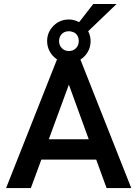

<svg xmlns="http://www.w3.org/2000/svg" viewBox="-20 -960 702 980"><path d="M11 0 271 -657Q247.5 -672.5 234 -697.2Q220.5 -722 220.5 -750Q220.5 -795.5 252.8 -828Q285 -860.5 331.5 -860.5Q358.5 -860.5 384 -847L456 -939.5H575L430 -800.5Q442.5 -777 442.5 -750Q442.5 -720.5 428.5 -695.8Q414.5 -671 390.5 -656L650 0H524L471 -145.5H191L137.5 0ZM229 -249H433L331.5 -528ZM281.5 -750.5Q281.5 -728.5 295.8 -714Q310 -699.5 331.5 -699.5Q353.5 -699.5 367.8 -714Q382 -728.5 382 -750.5Q382 -768 373.8 -780.2Q365.5 -792.5 350.5 -797.5H345L346 -799Q339.5 -800.5 331.5 -800.5Q309 -800.5 295.2 -786.2Q281.5 -772 281.5 -750.5Z"/></svg>

Font: HK Grotesk SemiBold
Style: Regular
Weight: 600
Designer: Alfredo Marco Pradil
Foundry: Hanken Design Co.
Version: Version 3.001;FEAKit 1.0